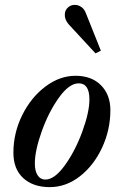

<svg xmlns="http://www.w3.org/2000/svg" viewBox="-20 -759 507 788"><path d="M35 -132Q35 -213 71 -286Q107 -359 166 -403.5Q225 -448 290 -448Q356 -448 394.5 -409Q433 -370 433 -307Q433 -226 399 -153Q365 -80 308 -35.5Q251 9 184 9Q116 9 75.5 -28Q35 -65 35 -132ZM347 -351Q347 -417 303 -417Q264 -417 222 -358.5Q180 -300 151.5 -220.5Q123 -141 123 -88Q123 -57 134.5 -39.5Q146 -22 166 -22Q204 -22 246.5 -81Q289 -140 318 -219.5Q347 -299 347 -351ZM262 -659Q245 -679 246 -699Q246 -716 258 -727.5Q270 -739 287 -739Q301 -739 313.5 -730.5Q326 -722 332 -706L394 -551L372 -540Z"/></svg>

Font: Ibarra Real Nova SemiBold
Style: Italic
Weight: 600
Italic angle: -22°
Designer: Jose Maria Ribagorda & Octavio Pardo
Foundry: Octavio Pardo
Version: Version 1.014